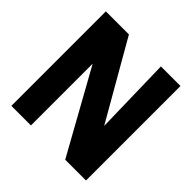

<svg xmlns="http://www.w3.org/2000/svg" viewBox="-166 -759 895 895"><g transform="rotate(45 281.5 -311.5)"><path d="M35 0H164V-407L390 0H527V-623H398L407 -240L187 -623H35Z"/></g></svg>

Font: Inconsolata SemiExpanded Black
Style: Regular
Weight: 900
Width: 6
Monospace: yes
Designer: Raph Levien, Cyreal, Brenton Simpson
Foundry: Raph Levien, Cyreal, Google
Version: Version 3.100